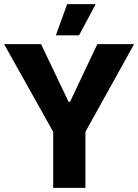

<svg xmlns="http://www.w3.org/2000/svg" viewBox="-26 -915 673 935"><path d="M440 -895H301L246 -743H359ZM233 0H390V-273L627 -700H448L315 -419H308L174 -700H-6L233 -273Z"/></svg>

Font: Fixel Text Bold
Style: Bold
Weight: 700
Width: 4
Designer: AlfaBravo + MacPaw
Foundry: Kyrylo Tkachov, Marchela Mozhyna, Serhii Makarenko, Maria Weinstein, Zakhar Kryvoshyya
Version: Version 1.211